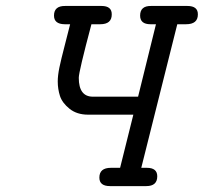

<svg xmlns="http://www.w3.org/2000/svg" viewBox="-20 -631 691 651"><path d="M163.1 -578.1Q163.1 -611.3 201.2 -610.8H324.2Q359.4 -610.8 358.9 -582Q358.9 -548.8 319.8 -548.8H290Q247.1 -387.7 247.1 -367.2Q247.1 -303.2 294.9 -303.2H448.2L508.8 -548.8H490.2Q455.1 -548.8 455.1 -578.1Q455.1 -611.3 492.2 -610.8H615.2Q651.4 -610.8 650.9 -582Q650.9 -548.8 610.8 -548.8H581.1L459 -62H478Q513.2 -62 513.2 -33.2Q513.2 0 476.1 0H353Q316.9 0 316.9 -28.8Q316.9 -62 356 -62H387.2L432.1 -242.2H278.8Q240.7 -242.2 215.8 -262.2Q190.9 -282.2 183.3 -305.7Q175.8 -329.1 175.8 -355Q175.8 -375 181.4 -402.1Q187 -429.2 199.5 -477.1Q211.9 -524.9 217.8 -548.8H199.2Q163.1 -549.3 163.1 -578.1Z"/></svg>

Font: CMU Typewriter Text
Style: Italic
Weight: 500
Italic angle: -14.04°
Version: Version 0.7.0